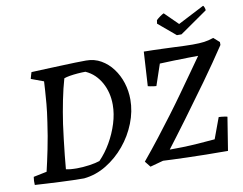

<svg xmlns="http://www.w3.org/2000/svg" viewBox="-88 -970 1400 1105"><g transform="rotate(-10 611.5 -417.5)"><path d="M317 12Q289 12 252.5 11Q216 10 175.5 8Q135 6 98 4Q61 2 31 0Q30 -12 30.5 -23.5Q31 -35 33 -47L111 -63Q123 -113 138.5 -188.5Q154 -264 165 -343Q174 -402 178 -448Q182 -494 184 -527Q186 -560 187 -578L114 -605Q117 -616 119.5 -625.5Q122 -635 125 -643Q163 -645 208 -646.5Q253 -648 298.5 -650Q344 -652 382.5 -653Q421 -654 446 -654Q494 -654 533 -631.5Q572 -609 600 -571.5Q628 -534 643 -487Q658 -440 658 -389Q658 -320 631 -251.5Q604 -183 557 -126.5Q510 -70 448.5 -32.5Q387 5 317 12ZM286 -52Q321 -52 359.5 -57.5Q398 -63 421 -71Q459 -110 488.5 -161Q518 -212 535.5 -268Q553 -324 553 -377Q553 -413 545 -445.5Q537 -478 521.5 -506Q506 -534 484 -555.5Q462 -577 431 -591Q409 -591 384.5 -589Q360 -587 339 -583.5Q318 -580 305 -575Q289 -520 275.5 -453Q262 -386 252 -318Q247 -279 241 -231.5Q235 -184 230.5 -138Q226 -92 223 -58Q229 -57 235.5 -55.5Q242 -54 250.5 -53.5Q259 -53 267.5 -52.5Q276 -52 286 -52ZM705 12 678 -22Q731 -86 777.5 -146Q824 -206 866 -262Q908 -318 947.5 -373.5Q987 -429 1026 -484Q1065 -539 1105 -596L1115 -569Q1074 -569 1029.5 -568Q985 -567 942 -566Q899 -565 861 -563L819 -439Q815 -439 803.5 -440.5Q792 -442 782.5 -444Q773 -446 770 -447L782 -647Q806 -647 835 -646Q864 -645 896 -644Q928 -643 959 -641.5Q990 -640 1017.5 -639Q1045 -638 1065 -638Q1107 -638 1133.5 -641.5Q1160 -645 1189 -655L1223 -625V-608Q1160 -513 1089.5 -415Q1019 -317 949 -222.5Q879 -128 814 -43L791 -65Q916 -65 996 -71Q1076 -77 1096 -79L1141 -201Q1147 -201 1157 -200Q1167 -199 1177 -197.5Q1187 -196 1191 -194L1160 0Q1093 0 1032.5 -1Q972 -2 922 -3.5Q872 -5 836 -6.5Q800 -8 782 -9ZM986 -707 885 -792 888 -812Q897 -821 911 -831Q925 -841 933 -844L1010 -768L1163 -847Q1167 -847 1171 -835.5Q1175 -824 1174 -819L1013 -707Z"/></g></svg>

Font: Labrada Medium
Style: Italic
Weight: 500
Italic angle: -7°
Designer: Mercedes Jáuregui
Foundry: Omnibus-Type Team
Version: Version 1.000